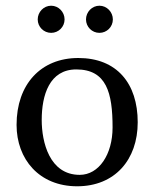

<svg xmlns="http://www.w3.org/2000/svg" viewBox="-20 -642 540 672"><path d="M38 -205C38 -85 117 10 250 10C382 10 462 -83 462 -214C462 -350 389 -439 254 -439C123 -439 38 -347 38 -205ZM247 -399C353 -399 374 -317 374 -196C374 -101 326 -30 259 -30C153 -30 126 -145 126 -222C126 -309 153 -399 247 -399ZM112 -574C112 -548 133 -527 159 -527C185 -527 206 -548 206 -574C206 -600 185 -622 159 -622C133 -622 112 -600 112 -574ZM281 -574C281 -548 302 -527 328 -527C354 -527 375 -548 375 -574C375 -600 354 -622 328 -622C302 -622 281 -600 281 -574Z"/></svg>

Font: Libertinus Sans
Style: Regular
Weight: 400
Designer: Philipp H. Poll, Khaled Hosny
Foundry: Caleb Maclennan
Version: Version 7.050;RELEASE